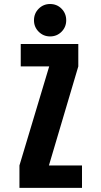

<svg xmlns="http://www.w3.org/2000/svg" viewBox="-20 -914 490 934"><path d="M218 -109.1H378.9V0H74.6V-109.1L219.3 -590.9H80.9V-700H360.9V-590.9ZM223.7 -736.8Q191.1 -736.8 168.2 -759.7Q145.3 -782.6 145.3 -815.2Q145.3 -848.7 168.2 -871.6Q191.1 -894.5 223.5 -894.5Q256.9 -894.5 279.5 -871.6Q302.1 -848.7 302.1 -815.2Q302.1 -782.6 279.5 -759.7Q256.8 -736.8 223.7 -736.8Z"/></svg>

Font: League Mono Thin Condensed
Style: Regular
Weight: 100
Width: 1
Designer: Tyler Finck
Foundry: The League of Moveable Type / Tyler Finck
Version: Version 2.300;RELEASE